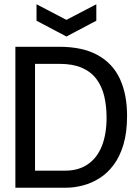

<svg xmlns="http://www.w3.org/2000/svg" viewBox="-20 -879 651 899"><path d="M99 0V-80H286Q348 -80 391.5 -110Q435 -140 457 -195.5Q479 -251 479 -328Q479 -383 468 -429Q457 -475 431.5 -509Q406 -543 363.5 -561.5Q321 -580 259 -580H99V-660H257Q367 -660 437.5 -621Q508 -582 541.5 -509.5Q575 -437 575 -337Q575 -259 558 -202Q541 -145 511.5 -106Q482 -67 445 -44Q408 -21 367.5 -10.5Q327 0 287 0ZM52 0V-660H144V0ZM151 -859 291 -786 431 -859V-782L291 -708L151 -782Z"/></svg>

Font: Bricolage Grotesque 96pt
Style: Regular
Weight: 400
Version: Version 1.001;gftools[0.9.33.dev8+g029e19f]